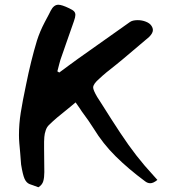

<svg xmlns="http://www.w3.org/2000/svg" viewBox="-20 -751 734 810"><path d="M142 39Q118 31 104.5 25.5Q91 20 83.5 3Q76 -14 69 -57L65 -108Q63 -129 61.5 -147Q60 -165 60 -181Q60 -228 67.5 -275.5Q75 -323 90 -394Q100 -444 111.5 -490.5Q123 -537 136 -580Q148 -618 169 -658Q180 -678 186 -690Q192 -702 194 -706Q207 -731 226 -731Q241 -731 272 -716Q287 -709 292.5 -703Q298 -697 298 -688Q298 -679 292 -662L258 -565Q254 -554 248.5 -537.5Q243 -521 235 -499Q233 -493 230 -481Q227 -469 222 -450Q226 -447 230 -445Q249 -459 268.5 -473.5Q288 -488 309 -503L528 -658Q539 -666 561 -666Q579 -666 595.5 -659.5Q612 -653 619 -642Q625 -633 625 -624Q625 -611 609 -595L499 -502L471 -479Q423 -442 400 -420Q373 -397 373 -382Q373 -371 390 -342L408 -314Q452 -244 487 -191Q522 -138 555.5 -95Q589 -52 627 -11L644 8Q627 22 614 22Q602 22 591 13Q522 -38 468 -91.5Q414 -145 375 -209Q365 -225 352.5 -243Q340 -261 325 -281Q324 -283 317.5 -292.5Q311 -302 299 -319L270 -295Q242 -273 221.5 -255.5Q201 -238 187 -224Q178 -216 173 -201.5Q168 -187 167 -173Q166 -165 166 -153Q166 -141 166 -124L167 -25Q167 -2 162.5 13.5Q158 29 142 39Z"/></svg>

Font: Mansalva
Style: Regular
Weight: 400
Designer: Carolina Short
Foundry: Carolina Short
Version: Version 2.112; ttfautohint (v1.8.4.7-5d5b)